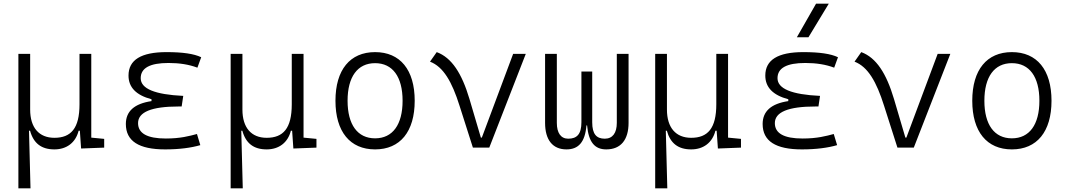

<svg xmlns="http://www.w3.org/2000/svg" viewBox="-20 -815 5899 1060"><path d="M280.3 9.8C347.7 9.8 397.5 -27.3 414.1 -93.3H420.9L427.7 4.9L555.2 0V-48.3L483.9 -55.2V-517.6H418.9V-239.3C418.9 -106 371.6 -54.2 280.3 -54.2C195.8 -54.2 146.5 -109.9 146.5 -210V-517.6H81.5V224.6H148.4L140.1 -93.3H146C165 -23.9 208.5 9.8 280.3 9.8Z M891.6 9.8C969.7 9.8 1035.6 1 1085.9 -13.7L1067.4 -75.2C1025.4 -64 976.1 -50.3 895.5 -50.3C793 -50.3 742.2 -78.6 742.2 -135.3C742.2 -196.3 816.4 -227.1 965.8 -227.1H982.9L991.7 -285.6C834.5 -293 756.8 -325.2 756.8 -383.3C756.8 -439.5 807.6 -467.3 910.2 -467.3C970.7 -467.3 1023.4 -459 1069.8 -441.4L1090.8 -499C1051.3 -518.1 988.3 -527.3 899.4 -527.3C759.3 -527.3 689.5 -484.4 689.5 -397.9C689.5 -333 731.4 -289.6 816.4 -267.1V-256.8C721.7 -242.7 674.8 -200.7 674.8 -130.4C674.8 -36.1 746.6 9.8 891.6 9.8Z M1452.1 9.8C1519.5 9.8 1569.3 -27.3 1585.9 -93.3H1592.8L1599.6 4.9L1727.1 0V-48.3L1655.8 -55.2V-517.6H1590.8V-239.3C1590.8 -106 1543.5 -54.2 1452.1 -54.2C1367.7 -54.2 1318.4 -109.9 1318.4 -210V-517.6H1253.4V224.6H1320.3L1312 -93.3H1317.9C1336.9 -23.9 1380.4 9.8 1452.1 9.8Z M2050.8 9.8C2189 9.8 2269.5 -87.9 2269.5 -258.8C2269.5 -429.7 2189 -527.3 2050.8 -527.3C1912.6 -527.3 1832 -429.7 1832 -258.8C1832 -87.9 1912.6 9.8 2050.8 9.8ZM2050.8 -51.3C1954.1 -51.3 1898.9 -126.5 1898.9 -258.8C1898.9 -391.1 1954.1 -466.3 2050.8 -466.3C2147.5 -466.3 2202.6 -391.1 2202.6 -258.8C2202.6 -126.5 2147.5 -51.3 2050.8 -51.3Z M2590.8 0H2681.2L2882.8 -517.6H2813L2640.1 -55.2H2634.8L2571.8 -268.6C2529.8 -409.7 2474.1 -496.6 2391.1 -527.3L2354 -474.6C2427.7 -446.3 2475.1 -364.3 2517.1 -231Z M3327.1 9.8C3407.2 9.8 3450.2 -43 3450.2 -136.7V-517.6H3385.3V-136.7C3385.3 -81.1 3362.3 -49.3 3318.8 -49.3C3273.4 -49.3 3249.5 -74.2 3249.5 -140.1V-419.9H3189.9V-140.1C3189.9 -74.2 3165 -49.3 3117.2 -49.3C3076.2 -49.3 3054.2 -81.1 3054.2 -136.7V-517.6H2989.3V-136.7C2989.3 -43 3030.8 9.8 3107.4 9.8C3173.3 9.8 3210 -29.8 3217.8 -122.6H3221.2C3229.5 -29.8 3263.7 9.8 3327.1 9.8Z M3795.9 9.8C3863.3 9.8 3913.1 -27.3 3929.7 -93.3H3936.5L3943.4 4.9L4070.8 0V-48.3L3999.5 -55.2V-517.6H3934.6V-239.3C3934.6 -106 3887.2 -54.2 3795.9 -54.2C3711.4 -54.2 3662.1 -109.9 3662.1 -210V-517.6H3597.2V224.6H3664.1L3655.8 -93.3H3661.6C3680.7 -23.9 3724.1 9.8 3795.9 9.8Z M4407.2 9.8C4485.4 9.8 4551.3 1 4601.6 -13.7L4583 -75.2C4541 -64 4491.7 -50.3 4411.1 -50.3C4308.6 -50.3 4257.8 -78.6 4257.8 -135.3C4257.8 -196.3 4332 -227.1 4481.4 -227.1H4498.5L4507.3 -285.6C4350.1 -293 4272.5 -325.2 4272.5 -383.3C4272.5 -439.5 4323.2 -467.3 4425.8 -467.3C4486.3 -467.3 4539.1 -459 4585.4 -441.4L4606.4 -499C4566.9 -518.1 4503.9 -527.3 4415 -527.3C4274.9 -527.3 4205.1 -484.4 4205.1 -397.9C4205.1 -333 4247.1 -289.6 4332 -267.1V-256.8C4237.3 -242.7 4190.4 -200.7 4190.4 -130.4C4190.4 -36.1 4262.2 9.8 4407.2 9.8ZM4379.4 -609.4H4443.4L4555.7 -794.9H4485.4Z M4934.6 0H5024.9L5226.6 -517.6H5156.7L4983.9 -55.2H4978.5L4915.5 -268.6C4873.5 -409.7 4817.9 -496.6 4734.9 -527.3L4697.8 -474.6C4771.5 -446.3 4818.8 -364.3 4860.8 -231Z M5566.4 9.8C5704.6 9.8 5785.2 -87.9 5785.2 -258.8C5785.2 -429.7 5704.6 -527.3 5566.4 -527.3C5428.2 -527.3 5347.7 -429.7 5347.7 -258.8C5347.7 -87.9 5428.2 9.8 5566.4 9.8ZM5566.4 -51.3C5469.7 -51.3 5414.6 -126.5 5414.6 -258.8C5414.6 -391.1 5469.7 -466.3 5566.4 -466.3C5663.1 -466.3 5718.3 -391.1 5718.3 -258.8C5718.3 -126.5 5663.1 -51.3 5566.4 -51.3Z"/></svg>

Font: Cascadia Mono NF Light
Style: Regular
Weight: 300
Monospace: yes
Designer: Aaron Bell
Foundry: Saja Typeworks
Version: Version 2404.023